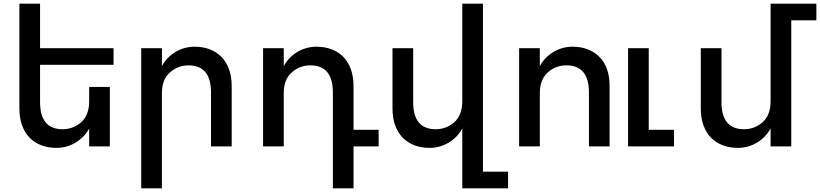

<svg xmlns="http://www.w3.org/2000/svg" viewBox="-20 -793 4442 1040"><path d="M197 -442V-240Q197 -93 319 -93Q376 -93 420 -131Q463 -170 463 -244V-322H575V0H463V-97Q436 -48 388.5 -20Q341 8 286 8Q241 8 204 -6Q167 -20 140.5 -47Q114 -74 99.5 -114Q85 -154 85 -206V-773H197V-532H595V-442Z M857 -288V227H745V-532H857V-435Q884 -484 931.5 -512Q979 -540 1034 -540Q1079 -540 1116 -526Q1153 -512 1179.5 -485Q1206 -458 1220.5 -418Q1235 -378 1235 -326V0H1123V-292Q1123 -439 1001 -439Q943 -439 900 -400Q857 -363 857 -288Z M2031 0H1895V227H1783V-292Q1783 -439 1661 -439Q1603 -439 1560 -400Q1517 -363 1517 -288V0H1405V-532H1517V-435Q1544 -484 1591.5 -512Q1639 -540 1694 -540Q1739 -540 1776 -526Q1813 -512 1839.5 -485Q1866 -458 1880.5 -418Q1895 -378 1895 -326V-90H2031Z M2732 137V227H2484V-97Q2457 -48 2409.5 -20Q2362 8 2307 8Q2262 8 2225 -6Q2188 -20 2161.5 -47Q2135 -74 2120.5 -114Q2106 -154 2106 -206V-532H2218V-240Q2218 -93 2340 -93Q2397 -93 2441 -131Q2484 -170 2484 -244V-773H2596V137Z M2904 -288V0H2792V-532H2904V-435Q2931 -484 2978.5 -512Q3026 -540 3081 -540Q3171 -540 3226.5 -485Q3282 -430 3282 -326V0H3170V-292Q3170 -439 3048 -439Q2990 -439 2947 -400.5Q2904 -362 2904 -288ZM3631 -90V0H3382V-532H3494V-90Z M4402 -773V-683H4266V0H4154V-97Q4127 -48 4079.5 -20Q4032 8 3977 8Q3932 8 3895 -6Q3858 -20 3831.5 -47Q3805 -74 3790.5 -114Q3776 -154 3776 -206V-532H3888V-240Q3888 -93 4010 -93Q4067 -93 4111 -131Q4154 -170 4154 -244V-773Z"/></svg>

Font: Montserrat_am3
Style: Regular
Weight: 400
Designer: Julieta Ulanovsky
Foundry: Julieta Ulanovsky, Armenina letters added by Vahan Hovhannisyan
Version: Version 2.001